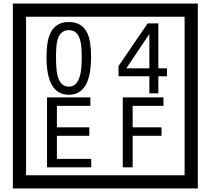

<svg xmlns="http://www.w3.org/2000/svg" viewBox="-20 -980 1195 1090"><path d="M1103 90H53V-960H1103ZM1028 15V-885H128V15ZM497 -656Q497 -442 371 -442Q244 -442 244 -656Q244 -744 265 -789Q294 -855 371 -855Q448 -855 477 -789Q497 -745 497 -656ZM444 -656Q444 -723 435 -752Q420 -809 371 -809Q322 -809 306 -752Q298 -723 298 -656Q298 -587 306 -553Q322 -488 371 -488Q419 -488 435 -554Q444 -587 444 -656ZM928 -547H879V-450H828V-547H653V-605L818 -847H879V-592H928ZM828 -592V-787L697 -592ZM498 -30H247V-427H493V-379H303V-257H487V-209H303V-78H498ZM908 -379H733V-257H897V-209H733V-30H677V-427H908Z"/></svg>

Font: Unicode BMP Fallback SIL
Style: Regular
Weight: 400
Foundry: NRSI, SIL International
Version: Version 5.1 Based on Unicode 5.1